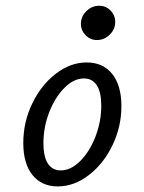

<svg xmlns="http://www.w3.org/2000/svg" viewBox="-20 -646 509 677"><path d="M62.1 -141.9Q62.1 -215.3 93.5 -280.6Q125 -346 176.6 -385.9Q228.2 -425.8 285.5 -425.8Q343.5 -425.8 375.8 -385.1Q408.1 -344.4 408.1 -271.8Q408.1 -199.2 376.6 -133.9Q345.2 -68.5 293.1 -28.6Q241.1 11.3 183.9 11.3Q126.6 11.3 94.4 -29Q62.1 -69.4 62.1 -141.9ZM337.1 -273.4Q337.1 -321 321.4 -345.2Q305.6 -369.4 275.8 -369.4Q240.3 -369.4 207.3 -336.3Q174.2 -303.2 153.6 -250.4Q133.1 -197.6 133.1 -141.1Q133.1 -93.5 148.8 -69.4Q164.5 -45.2 194.4 -45.2Q229.8 -45.2 262.9 -78.2Q296 -111.3 316.5 -164.1Q337.1 -216.9 337.1 -273.4ZM265.3 -562.1Q265.3 -587.9 284.7 -606.9Q304 -625.8 329.8 -625.8Q353.2 -625.8 369.8 -608.9Q386.3 -591.9 386.3 -568.5Q386.3 -542.7 366.9 -523.8Q347.6 -504.8 321.8 -504.8Q298.4 -504.8 281.9 -521.8Q265.3 -538.7 265.3 -562.1Z"/></svg>

Font: Playfair Micro SmCond SmLight
Style: Italic
Weight: 360
Width: 4
Italic angle: -15.6°
Designer: Claus Eggers Sørensen
Foundry: Claus Eggers Sørensen
Version: Version 2.203;Glyphs 3.3 (3326)